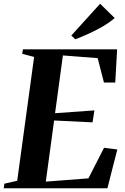

<svg xmlns="http://www.w3.org/2000/svg" viewBox="-37 -1007 667 1027"><path d="M-17 0 -13.5 -24.5 55 -40 145.5 -702.5 82 -719 85.5 -743H589.5L579.5 -565.5H519L485.5 -696L299.5 -710.5L257.5 -401.5L468 -416.5L458 -352.5L252.5 -362.5L208 -35.5L436 -53L519.5 -216.5L590.5 -207.5L537.5 0ZM366 -797 344.5 -817 498.5 -987 576.5 -910.5Q548 -886 512 -865.2Q476 -844.5 438.2 -827.2Q400.5 -810 366 -797Z"/></svg>

Font: Merriweather 120pt
Style: Bold Italic
Weight: 700
Italic angle: -7.8°
Version: Version 2.101